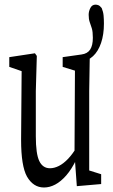

<svg xmlns="http://www.w3.org/2000/svg" viewBox="-20 -748 500 848"><path d="M174.3 80.1Q127 80.1 99.1 31.7Q73.2 -15.1 73.2 -129.4Q73.2 -132.8 73.2 -135.7L75.7 -452.6L91.8 -428.2L21 -452.6V-495.6L134.3 -512.7L142.6 -501L138.2 -345.7V-146.5Q138.2 -68.4 153.6 -36.6Q168.9 -4.9 200.7 -4.9Q219.7 -4.9 239.7 -14.9Q259.8 -24.9 279.5 -45.4Q299.3 -65.9 317.4 -95.7L329.1 -43.9H317.4Q296.4 -0.5 272.5 26.9Q248.5 54.2 223.9 67.1Q199.2 80.1 174.3 80.1ZM319.3 74.2 309.1 -65.9V-68.4L311 -436L256.8 -452.6V-495.6L339.4 -507.3Q366.2 -510.7 378.2 -529.1Q390.1 -547.4 390.1 -581.1Q390.1 -607.9 385.5 -622.8Q380.9 -637.7 376.2 -650.6Q371.6 -663.6 371.6 -682.6Q371.6 -698.2 379.2 -712.9Q386.7 -727.5 401.9 -727.5Q407.7 -727.5 414.3 -725.1Q420.9 -722.7 429.2 -712.4Q436 -695.8 437.5 -679.2Q439 -662.6 439 -643.6Q439 -595.2 426.3 -558.1Q413.6 -521 390.9 -500Q368.2 -479 339.4 -475.1L376.5 -501L374 -345.7V4.9L426.8 21.5V64.9Z"/></svg>

Font: Scarab Serif
Style: Regular
Weight: 400
Designer: John Roberts
Foundry: Scarab
Version: 1.0